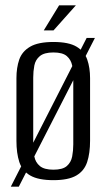

<svg xmlns="http://www.w3.org/2000/svg" viewBox="-20 -658 397 709"><path d="M20 31.2 300 -518H330.5L49.5 31.2ZM177.3 7.3Q121.5 7.3 91.7 -9.9Q62 -27.1 51.3 -59.8Q40.7 -92.4 40.7 -138V-369.4Q40.7 -407.7 51 -437.9Q61.4 -468 91.2 -485.5Q120.9 -503 177.3 -503Q234 -503 262.9 -485.5Q291.8 -468 302.2 -437.9Q312.6 -407.7 312.6 -369.4V-138.2Q312.6 -92.4 301.9 -59.8Q291.2 -27.1 261.9 -9.9Q232.5 7.3 177.3 7.3ZM177.3 -31.4Q211.5 -31.4 226.9 -45Q242.3 -58.5 246.5 -80.1Q250.6 -101.7 250.6 -124.8V-371.6Q250.6 -395 246.5 -416.1Q242.3 -437.2 226.9 -450.7Q211.5 -464.3 177.3 -464.3Q143.1 -464.3 127 -450.7Q110.9 -437.2 106.8 -416.1Q102.7 -395 102.7 -371.6V-124.8Q102.7 -101.7 106.8 -80.1Q110.9 -58.5 127 -45Q143.1 -31.4 177.3 -31.4ZM141.6 -545.7 198.2 -638.2H260.1L177.6 -545.7Z"/></svg>

Font: Alumni Sans SC Thin
Style: Regular
Weight: 100
Designer: Robert E. Leuschke
Foundry: Robert E. Leuschke
Version: Version 1.018